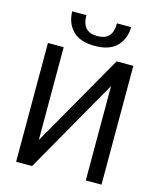

<svg xmlns="http://www.w3.org/2000/svg" viewBox="-135 -1040 941 1135"><g transform="rotate(15 335.0 -472.5)"><path d="M596.2 0H500V-577.1L171.4 0H73.7V-727.1H169.9V-159.2L494.1 -727.1H596.2ZM524.9 -944.8Q522.9 -871.6 478.5 -826.7Q434.1 -781.7 344.2 -781.7Q254.4 -781.7 210 -826.7Q165.5 -871.6 163.6 -944.8H250.5Q251.5 -890.1 274.9 -866Q298.3 -841.8 344.2 -841.8Q390.6 -841.8 413.8 -865.7Q437 -889.6 438 -944.8Z"/></g></svg>

Font: IranNastaliq
Style: Regular
Weight: 400
Designer: Hossein Zahedi
Version: Version 1.5